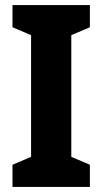

<svg xmlns="http://www.w3.org/2000/svg" viewBox="-20 -734 403 754"><path d="M333 0V-87L260 -118V-596L333 -627V-714H29V-627L102 -596V-118L29 -87V0Z"/></svg>

Font: Noto Sans Myanmar UI Condensed ExtraBold
Style: Regular
Weight: 800
Width: 3
Designer: Monotype Design Team
Foundry: Monotype Imaging Inc.
Version: Version 2.103